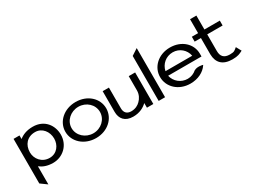

<svg xmlns="http://www.w3.org/2000/svg" viewBox="-50 -1316 2900 2182"><g transform="rotate(-30 1400.0 -225.0)"><path d="M34 134 118 195V-43C157 -12 211 11 290 11C413 11 524 -83 524 -225C524 -343 447 -462 290 -462C210 -462 153 -437 112 -404V-451H34ZM118 -224C118 -323 179 -396 283 -396C375 -396 436 -315 436 -224C436 -140 380 -58 283 -58C181 -58 118 -140 118 -224Z M584 -226C584 -95 699 11 853 11C1007 11 1120 -95 1120 -226C1120 -357 1007 -462 853 -462C699 -462 584 -357 584 -226ZM666 -226C666 -323 751 -399 853 -399C955 -399 1038 -323 1038 -226C1038 -129 955 -52 853 -52C751 -52 666 -129 666 -226Z M1182 -143C1182 -52 1233 11 1341 11C1425 11 1484 -22 1524 -61V0H1608V-414H1524V-227C1524 -174 1500 -131 1470 -102C1444 -75 1404 -53 1351 -53C1291 -53 1264 -89 1264 -141V-414H1182Z M1678 0H1762V-645L1678 -590Z M1827 -226C1827 -95 1938 11 2091 11C2192 11 2274 -32 2317 -96L2321 -102L2314 -104C2314 -104 2251 -121 2209 -97H2208C2176 -69 2137 -52 2091 -52C2005 -52 1932 -111 1914 -194H2352V-231C2352 -360 2243 -462 2091 -462C1938 -462 1827 -357 1827 -226ZM1914 -254C1931 -338 2002 -399 2091 -399C2178 -399 2249 -338 2265 -254Z M2369 -379H2451V-165C2453 -53 2516 11 2643 11C2715 11 2742 -4 2775 -21L2780 -23L2743 -91L2738 -87C2709 -64 2704 -52 2643 -52C2568 -52 2534 -90 2534 -160V-379H2736V-443H2534V-626H2451V-443H2369Z"/></g></svg>

Font: Charger Sport
Style: DfBdExt
Weight: 400
Designer: Jasper
Foundry: Cannot Into Space Fonts
Version: Version 1.1